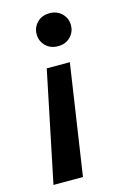

<svg xmlns="http://www.w3.org/2000/svg" viewBox="-110 -591 533 811"><g transform="rotate(-15 156.0 -185.5)"><path d="M221 -316 149 167H20L120 -316ZM191 -538Q224 -538 245 -517Q266 -496 266 -466Q266 -436 245 -415Q224 -394 191 -394Q158 -394 137 -415Q116 -436 116 -466Q116 -496 137 -517Q158 -538 191 -538Z"/></g></svg>

Font: DM Sans 9pt SemiBold
Style: Italic
Weight: 600
Italic angle: -10°
Version: Version 4.004;gftools[0.9.30]